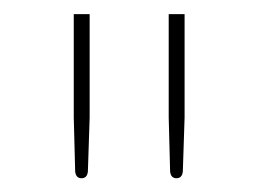

<svg xmlns="http://www.w3.org/2000/svg" viewBox="-20 -723 366 272"><path d="M107 -703V-556.5L104.5 -480Q103.5 -470.5 95.5 -470.5Q87.5 -470.5 86.5 -480L84.5 -556.5V-703ZM241.5 -703V-556.5L239 -480Q238 -470.5 230 -470.5Q222 -470.5 221 -480L219 -556.5V-703Z"/></svg>

Font: Lato ExtraLight
Style: Regular
Weight: 275
Designer: Lukasz Dziedzic with Adam Twardoch and Botio Nikoltchev
Foundry: tyPoland Lukasz Dziedzic
Version: Version 2.015; 2015-08-06; http://www.latofonts.com/